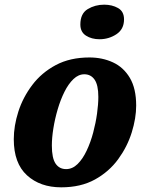

<svg xmlns="http://www.w3.org/2000/svg" viewBox="-20 -792 635 822"><path d="M242 10Q152 10 95.5 -41.5Q39 -93 39 -196Q39 -253 58.5 -314Q78 -375 118 -428Q158 -481 219 -513.5Q280 -546 363 -546Q418 -546 463.5 -525Q509 -504 536 -458.5Q563 -413 563 -340Q563 -286 544 -225Q525 -164 486 -110.5Q447 -57 386.5 -23.5Q326 10 242 10ZM263 -68Q290 -68 312 -89.5Q334 -111 351 -147Q368 -183 379 -224.5Q390 -266 395.5 -306Q401 -346 401 -377Q401 -428 385 -451Q369 -474 341 -474Q316 -474 294.5 -453.5Q273 -433 256 -399Q239 -365 227 -324Q215 -283 208.5 -242.5Q202 -202 202 -169Q202 -115 218 -91.5Q234 -68 263 -68ZM406 -624Q372 -624 348 -639.5Q324 -655 324 -687Q324 -734 355.5 -753Q387 -772 426 -772Q460 -772 485.5 -757.5Q511 -743 511 -709Q511 -667 478.5 -645.5Q446 -624 406 -624Z"/></svg>

Font: Noto Serif SemiCondensed ExtraBold
Style: Italic
Weight: 800
Width: 4
Italic angle: -12°
Designer: Monotype Design Team
Foundry: Monotype Imaging Inc.
Version: Version 2.014; ttfautohint (v1.8.4.7-5d5b)